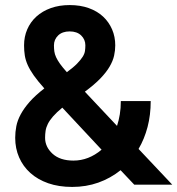

<svg xmlns="http://www.w3.org/2000/svg" viewBox="-20 -729 700 758"><path d="M456 -57Q416 -25 368 -8Q320 9 265 9Q212 9 170.5 -5.5Q129 -20 100 -46Q71 -72 55.5 -107.5Q40 -143 40 -185Q40 -208 44.5 -231Q49 -254 62 -278Q75 -302 97 -327Q119 -352 155 -380Q129 -409 113.5 -431Q98 -453 89.5 -472Q81 -491 78 -509.5Q75 -528 75 -550Q75 -584 87.5 -613Q100 -642 123.5 -663.5Q147 -685 180.5 -697Q214 -709 255 -709Q297 -709 330.5 -697Q364 -685 387 -663.5Q410 -642 422.5 -613Q435 -584 435 -550Q435 -530 430.5 -509.5Q426 -489 413 -466.5Q400 -444 376.5 -419.5Q353 -395 315 -367L442 -232Q449 -253 453 -277.5Q457 -302 457 -330H575Q575 -275 562.5 -227.5Q550 -180 527 -141L660 0H510ZM270 -95Q330 -95 381 -138L226 -304Q203 -285 189.5 -269.5Q176 -254 169 -240Q162 -226 160 -212.5Q158 -199 158 -185Q158 -149 187.5 -122Q217 -95 270 -95ZM193 -550Q193 -537 194.5 -526Q196 -515 201.5 -503Q207 -491 217 -477Q227 -463 244 -444Q270 -463 284.5 -478Q299 -493 306.5 -505Q314 -517 315.5 -528Q317 -539 317 -550Q317 -573 300.5 -589Q284 -605 255 -605Q226 -605 209.5 -589Q193 -573 193 -550Z"/></svg>

Font: Retni Sans
Style: Bold
Weight: 700
Designer: Vitaly Kuzmin
Foundry: ParaType Ltd.
Version: Version 1.00;March 2, 2019;FontCreator 11.5.0.2425 64-bit; t